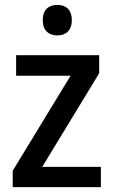

<svg xmlns="http://www.w3.org/2000/svg" viewBox="-20 -766 464 786"><path d="M215 -746C180 -746 155 -727 155 -683C155 -641 180 -621 215 -621C249 -621 274 -641 274 -683C274 -727 249 -746 215 -746ZM393 0V-83H153L386 -466V-540H46V-456H269L32 -67V0Z"/></svg>

Font: Noto Sans Bengali SemiCondensed Medium
Style: Regular
Weight: 500
Width: 4
Designer: Joana Ranito - Universal Thirst; Jelle Bosma - Monotype Design Team
Foundry: Universal Thirst ehf.
Version: Version 3.000